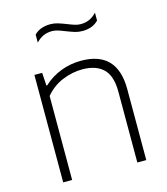

<svg xmlns="http://www.w3.org/2000/svg" viewBox="-113 -846 813 933"><g transform="rotate(-15 294.0 -379.0)"><path d="M89 -540.5H128L132 -475.5H136Q174 -511 222.8 -529.8Q271.5 -548.5 325 -548.5Q507 -548.5 507 -357V0H462V-356.5Q462 -436 425.5 -471.2Q389 -506.5 320 -506.5Q270.5 -506.5 220.5 -486.2Q170.5 -466 134 -422.5V0H89ZM290.5 -706.5Q269.5 -715 254.8 -719.5Q240 -724 226 -724Q202 -724 182.5 -715.2Q163 -706.5 145.5 -688V-728Q175 -758.5 226.5 -758.5Q246 -758.5 263.5 -753.2Q281 -748 306.5 -738Q327.5 -729.5 342.2 -725Q357 -720.5 371 -720.5Q395 -720.5 414.5 -729.2Q434 -738 451.5 -756.5V-717Q422 -686 370.5 -686Q351 -686 333.5 -691.2Q316 -696.5 290.5 -706.5Z"/></g></svg>

Font: Encode Sans Semi Expanded ExLight
Style: Regular
Weight: 275
Width: 6
Designer: Multiple Designers
Foundry: Impallari Type
Version: Version 2.000